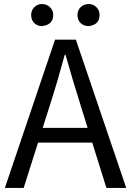

<svg xmlns="http://www.w3.org/2000/svg" viewBox="-20 -929 648 949"><path d="M187 -800Q165 -800 149.5 -815Q134 -830 134 -855Q134 -878 149.5 -893.5Q165 -909 187 -909Q211 -909 227 -893.5Q243 -878 243 -855Q243 -806 187 -800ZM418 -800Q394 -800 378.5 -815Q363 -830 363 -855Q363 -878 378.5 -893.5Q394 -909 418 -909Q441 -909 456.5 -893.5Q472 -878 472 -855Q472 -806 418 -800ZM4 0 252 -733H355L604 0H506L436 -224H168L97 0ZM191 -297H413L378 -410Q339 -533 304 -658H300Q266 -532 227 -410Z"/></svg>

Font: Gothic Nguyen
Style: Regular
Weight: 400
Designer: MORI Takayuki
Version: Version 1.220;July 21, 2023;FontCreator 14.0.0.2814 64-bit